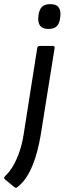

<svg xmlns="http://www.w3.org/2000/svg" viewBox="-61 -710 313 928"><path d="M119 -478Q121 -488 131 -488H194Q199 -488 201.5 -485.5Q204 -483 203 -478L136 -59Q129 -17 119 21Q109 59 95 92.5Q81 126 63 152Q45 178 21 196Q16 200 8 194L-38 156Q-42 153 -41 149Q-40 145 -35 140Q-13 119 4 89Q21 59 34 20.5Q47 -18 54 -65ZM173 -570Q145 -570 133.5 -585Q122 -600 124 -625L125 -635Q128 -662 141 -676Q154 -690 182 -690Q211 -690 222 -675Q233 -660 231 -635L230 -625Q227 -598 214 -584Q201 -570 173 -570Z"/></svg>

Font: Sofia Sans Hairline
Style: Italic
Weight: 1
Italic angle: -9°
Designer: Botio Nikoltchev, Ani Petrova
Foundry: lettersoup
Version: Version 4.102